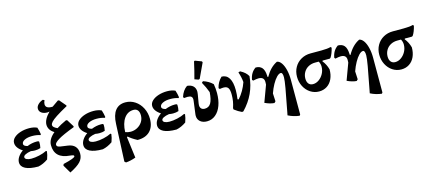

<svg xmlns="http://www.w3.org/2000/svg" viewBox="-67 -1424 5221 2327"><g transform="rotate(-15 2544.0 -260.5)"><path d="M398 -142Q394 -100 374 -45Q314 -3 251 10Q145 10 90 -18Q35 -46 35 -99Q35 -133 57.5 -167Q80 -201 119 -228Q82 -251 60.5 -280.5Q39 -310 39 -342Q39 -378 69 -406.5Q99 -435 149.5 -451.5Q200 -468 260 -468Q317 -468 360 -448Q375 -402 381 -359L371 -352Q329 -367 271 -367Q215 -367 177.5 -349Q140 -331 140 -302Q140 -276 188 -264Q247 -288 306 -288Q321 -288 328 -287L338 -278Q340 -239 331 -200Q301 -189 261 -189Q238 -189 210 -194Q166 -187 140 -173.5Q114 -160 114 -143Q114 -125 136 -114.5Q158 -104 194 -104Q240 -104 293.5 -116Q347 -128 388 -149Z M525 -190Q525 -176 534 -168.5Q543 -161 570.5 -155.5Q598 -150 659 -143Q718 -136 749 -102.5Q780 -69 780 -11Q780 47 741 89.5Q702 132 606 180L546 78L554 59Q630 41 667 27Q704 13 704 1Q704 -8 694.5 -12Q685 -16 655 -19Q559 -26 511.5 -71.5Q464 -117 464 -200Q464 -275 546 -343Q477 -385 475 -452Q475 -521 553 -599Q544 -597 526 -595Q481 -595 453 -615Q425 -635 425 -668Q425 -696 449 -720.5Q473 -745 511 -758L530 -748Q517 -721 517 -699Q517 -671 539.5 -657.5Q562 -644 605 -646Q651 -680 685 -702L700 -700L769 -619L770 -609Q677 -558 627.5 -525.5Q578 -493 558.5 -471.5Q539 -450 539 -431Q539 -418 552 -405.5Q565 -393 595 -379Q645 -412 718 -445L733 -441L789 -351L785 -340Q640 -285 582.5 -249.5Q525 -214 525 -190Z M1206 -142Q1202 -100 1182 -45Q1122 -3 1059 10Q953 10 898 -18Q843 -46 843 -99Q843 -133 865.5 -167Q888 -201 927 -228Q890 -251 868.5 -280.5Q847 -310 847 -342Q847 -378 877 -406.5Q907 -435 957.5 -451.5Q1008 -468 1068 -468Q1125 -468 1168 -448Q1183 -402 1189 -359L1179 -352Q1137 -367 1079 -367Q1023 -367 985.5 -349Q948 -331 948 -302Q948 -276 996 -264Q1055 -288 1114 -288Q1129 -288 1136 -287L1146 -278Q1148 -239 1139 -200Q1109 -189 1069 -189Q1046 -189 1018 -194Q974 -187 948 -173.5Q922 -160 922 -143Q922 -125 944 -114.5Q966 -104 1002 -104Q1048 -104 1101.5 -116Q1155 -128 1196 -149Z M1495 10Q1427 -26 1388 -62L1379 -56L1413 209Q1348 233 1289 237L1272 222L1293 -245Q1297 -356 1341.5 -412.5Q1386 -469 1468 -469Q1534 -469 1588.5 -433Q1643 -397 1674.5 -335Q1706 -273 1706 -198Q1706 -99 1650.5 -44Q1595 11 1495 10ZM1441 -108Q1485 -108 1524 -128.5Q1563 -149 1587 -185.5Q1611 -222 1611 -268Q1611 -310 1593 -332.5Q1575 -355 1541 -355Q1467 -355 1422.5 -292.5Q1378 -230 1374 -121Q1406 -108 1441 -108Z M2131 -142Q2127 -100 2107 -45Q2047 -3 1984 10Q1878 10 1823 -18Q1768 -46 1768 -99Q1768 -133 1790.5 -167Q1813 -201 1852 -228Q1815 -251 1793.5 -280.5Q1772 -310 1772 -342Q1772 -378 1802 -406.5Q1832 -435 1882.5 -451.5Q1933 -468 1993 -468Q2050 -468 2093 -448Q2108 -402 2114 -359L2104 -352Q2062 -367 2004 -367Q1948 -367 1910.5 -349Q1873 -331 1873 -302Q1873 -276 1921 -264Q1980 -288 2039 -288Q2054 -288 2061 -287L2071 -278Q2073 -239 2064 -200Q2034 -189 1994 -189Q1971 -189 1943 -194Q1899 -187 1873 -173.5Q1847 -160 1847 -143Q1847 -125 1869 -114.5Q1891 -104 1927 -104Q1973 -104 2026.5 -116Q2080 -128 2121 -149Z M2251 -90Q2251 -102 2252 -108L2273 -268Q2275 -284 2275 -289Q2275 -315 2260.5 -326.5Q2246 -338 2214 -338Q2195 -338 2171 -335L2161 -349Q2187 -430 2243 -468Q2292 -465 2319 -438.5Q2346 -412 2346 -367Q2346 -353 2343 -338L2324 -226Q2322 -210 2322 -204Q2322 -176 2337.5 -160.5Q2353 -145 2381 -145Q2432 -145 2457.5 -188Q2483 -231 2489 -324Q2463 -394 2427 -457L2444 -473Q2514 -451 2562 -404Q2572 -348 2572 -291Q2572 -203 2547 -135Q2522 -67 2475.5 -28.5Q2429 10 2368 10Q2315 10 2283 -17.5Q2251 -45 2251 -90ZM2350 -522Q2378 -622 2402 -733L2413 -739L2495 -708L2500 -695L2413 -509L2398 -505Z M3005 -387Q2987 -163 2823 7L2806 10Q2761 -10 2714 -46L2712 -63Q2726 -105 2732.5 -143Q2739 -181 2739 -227Q2739 -285 2722.5 -309.5Q2706 -334 2665 -334Q2647 -334 2617 -329L2605 -343Q2622 -417 2676 -468Q2737 -468 2769 -416.5Q2801 -365 2801 -266Q2801 -215 2792 -152L2806 -148Q2878 -229 2915 -336Q2910 -396 2887 -465L2910 -472Q2946 -453 2968 -433Q2990 -413 3005 -387Z M3478 -215V222L3468 235Q3393 226 3327 192L3334 157Q3372 -38 3388.5 -132.5Q3405 -227 3405 -264Q3405 -325 3380 -325Q3357 -325 3328.5 -296Q3300 -267 3272.5 -217.5Q3245 -168 3225 -110L3230 -10L3213 7Q3158 3 3095 -27L3172 -235L3173 -261Q3177 -332 3103 -332Q3079 -332 3034 -322L3023 -335Q3037 -423 3103 -468Q3156 -468 3183 -436.5Q3210 -405 3213 -337L3214 -320L3222 -318Q3253 -373 3289.5 -410Q3326 -447 3371 -469Q3401 -465 3425.5 -430.5Q3450 -396 3464 -339Q3478 -282 3478 -215Z M4056 -462Q4039 -390 4011 -347L4000 -339H3910L3905 -331Q3946 -281 3964 -214Q3964 -147 3940.5 -95.5Q3917 -44 3873.5 -16Q3830 12 3774 12Q3715 12 3665.5 -20Q3616 -52 3587.5 -107.5Q3559 -163 3559 -229Q3559 -295 3589 -348Q3619 -401 3672 -431Q3725 -461 3791 -461H3927Q4006 -461 4045 -473ZM3861 -339H3815Q3769 -339 3731.5 -319Q3694 -299 3672.5 -262.5Q3651 -226 3651 -182Q3651 -140 3670.5 -116.5Q3690 -93 3725 -93Q3764 -93 3799.5 -118Q3835 -143 3857 -184Q3879 -225 3879 -272Q3879 -308 3861 -339Z M4510 -215V222L4500 235Q4425 226 4359 192L4366 157Q4404 -38 4420.5 -132.5Q4437 -227 4437 -264Q4437 -325 4412 -325Q4389 -325 4360.5 -296Q4332 -267 4304.5 -217.5Q4277 -168 4257 -110L4262 -10L4245 7Q4190 3 4127 -27L4204 -235L4205 -261Q4209 -332 4135 -332Q4111 -332 4066 -322L4055 -335Q4069 -423 4135 -468Q4188 -468 4215 -436.5Q4242 -405 4245 -337L4246 -320L4254 -318Q4285 -373 4321.5 -410Q4358 -447 4403 -469Q4433 -465 4457.5 -430.5Q4482 -396 4496 -339Q4510 -282 4510 -215Z M5088 -462Q5071 -390 5043 -347L5032 -339H4942L4937 -331Q4978 -281 4996 -214Q4996 -147 4972.5 -95.5Q4949 -44 4905.5 -16Q4862 12 4806 12Q4747 12 4697.5 -20Q4648 -52 4619.5 -107.5Q4591 -163 4591 -229Q4591 -295 4621 -348Q4651 -401 4704 -431Q4757 -461 4823 -461H4959Q5038 -461 5077 -473ZM4893 -339H4847Q4801 -339 4763.5 -319Q4726 -299 4704.5 -262.5Q4683 -226 4683 -182Q4683 -140 4702.5 -116.5Q4722 -93 4757 -93Q4796 -93 4831.5 -118Q4867 -143 4889 -184Q4911 -225 4911 -272Q4911 -308 4893 -339Z"/></g></svg>

Font: Alegreya
Style: Bold
Weight: 700
Designer: Juan Pablo del Peral
Foundry: Huerta Tipografica
Version: Version 2.008; ttfautohint (v1.8)